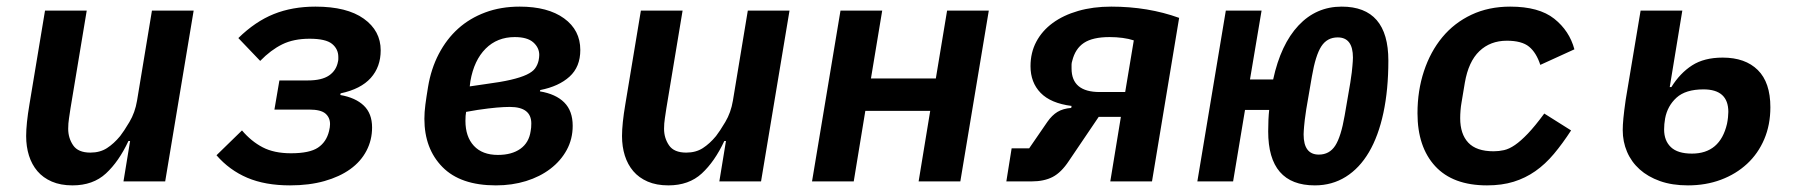

<svg xmlns="http://www.w3.org/2000/svg" viewBox="-20 -548 5440 580"><path d="M373 -122H368Q339 -60 300 -24Q261 12 199 12Q163 12 136.5 0.5Q110 -11 93 -31Q76 -51 67.5 -78Q59 -105 59 -137Q59 -174 69 -233L116 -516H242L193 -221Q191 -207 188.5 -191Q186 -175 186 -159Q186 -131 201 -109Q216 -87 253 -87Q282 -87 303 -100.5Q324 -114 343 -137Q354 -151 371 -179.5Q388 -208 394 -244L439 -516H565L479 0H353Z M856 12Q781 12 727 -11Q673 -34 634 -79L711 -154Q739 -121 773.5 -103Q808 -85 859 -85Q915 -85 940.5 -102Q966 -119 974 -152Q977 -164 977 -173Q977 -193 963 -205Q949 -217 914 -217H809L824 -305H910Q952 -305 974 -320Q996 -335 1001 -362Q1002 -366 1002 -369.5Q1002 -373 1002 -376Q1002 -400 983 -415.5Q964 -431 915 -431Q867 -431 832.5 -414Q798 -397 766 -364L700 -433Q751 -483 807 -505.5Q863 -528 933 -528Q1028 -528 1079 -491.5Q1130 -455 1130 -396Q1130 -346 1100 -312.5Q1070 -279 1009 -266L1008 -261Q1054 -253 1079 -229Q1104 -205 1104 -163Q1104 -125 1087 -92.5Q1070 -60 1038 -37Q1006 -14 960 -1Q914 12 856 12Z M1478 12Q1371 12 1316.5 -43.5Q1262 -99 1262 -189Q1262 -209 1265 -232Q1268 -255 1273 -285Q1282 -340 1305.5 -385Q1329 -430 1364 -461.5Q1399 -493 1446 -510.5Q1493 -528 1550 -528Q1635 -528 1684 -492.5Q1733 -457 1733 -397Q1733 -346 1700.5 -316.5Q1668 -287 1612 -276L1611 -272Q1659 -264 1684.5 -238.5Q1710 -213 1710 -168Q1710 -128 1692 -95Q1674 -62 1642.5 -38Q1611 -14 1569 -1Q1527 12 1478 12ZM1484 -80Q1526 -80 1552 -98.5Q1578 -117 1583 -152Q1584 -157 1584.5 -162.5Q1585 -168 1585 -175Q1585 -225 1520 -225Q1503 -225 1480 -223Q1457 -221 1423 -216L1388 -210Q1387 -205 1386.5 -198Q1386 -191 1386 -183Q1386 -135 1411.5 -107.5Q1437 -80 1484 -80ZM1447 -294Q1493 -300 1523 -307Q1553 -314 1571 -322.5Q1589 -331 1596.5 -341.5Q1604 -352 1607 -365Q1609 -375 1609 -382Q1609 -404 1591 -420Q1573 -436 1535 -436Q1482 -436 1447 -401Q1412 -366 1401 -303L1399 -287Z M2173 -122H2168Q2139 -60 2100 -24Q2061 12 1999 12Q1963 12 1936.5 0.5Q1910 -11 1893 -31Q1876 -51 1867.5 -78Q1859 -105 1859 -137Q1859 -174 1869 -233L1916 -516H2042L1993 -221Q1991 -207 1988.5 -191Q1986 -175 1986 -159Q1986 -131 2001 -109Q2016 -87 2053 -87Q2082 -87 2103 -100.5Q2124 -114 2143 -137Q2154 -151 2171 -179.5Q2188 -208 2194 -244L2239 -516H2365L2279 0H2153Z M2519 -516H2645L2611 -311H2807L2841 -516H2967L2881 0H2755L2790 -213H2594L2559 0H2433Z M3036 -100H3089L3144 -180Q3158 -200 3174.5 -210Q3191 -220 3216 -222L3217 -228Q3154 -236 3123.5 -267.5Q3093 -299 3093 -348Q3093 -389 3110.5 -422Q3128 -455 3160 -478.5Q3192 -502 3237 -515Q3282 -528 3337 -528Q3448 -528 3542 -494L3460 0H3334L3366 -195H3299L3209 -62Q3186 -27 3160 -13.5Q3134 0 3096 0H3020ZM3379 -270 3405 -426Q3390 -431 3371 -433.5Q3352 -436 3332 -436Q3281 -436 3254.5 -418.5Q3228 -401 3219 -364Q3217 -358 3217 -353Q3217 -348 3217 -341Q3217 -270 3302 -270Z M3952 12Q3811 12 3811 -151Q3811 -189 3814 -216H3741L3705 0H3597L3683 -516H3791L3756 -308H3826Q3849 -414 3902.5 -471Q3956 -528 4033 -528Q4174 -528 4174 -365Q4174 -277 4159 -207Q4144 -137 4115.5 -88.5Q4087 -40 4045.5 -14Q4004 12 3952 12ZM3964 -81Q3996 -81 4013.5 -108Q4031 -135 4042 -199L4059 -298Q4062 -317 4063.5 -329.5Q4065 -342 4065.5 -349.5Q4066 -357 4066.5 -362.5Q4067 -368 4067 -374Q4067 -435 4021 -435Q3989 -435 3971.5 -408Q3954 -381 3943 -317L3926 -218Q3923 -198 3921.5 -186Q3920 -174 3919.5 -166.5Q3919 -159 3918.5 -153.5Q3918 -148 3918 -142Q3918 -81 3964 -81Z M4472 12Q4369 12 4315.5 -46Q4262 -104 4262 -206Q4262 -274 4281.5 -333Q4301 -392 4337 -435.5Q4373 -479 4425 -503.5Q4477 -528 4542 -528Q4629 -528 4675 -491.5Q4721 -455 4736 -399L4633 -352Q4621 -389 4599 -407Q4577 -425 4532 -425Q4482 -425 4449 -393.5Q4416 -362 4405 -298L4395 -238Q4393 -227 4392 -214.5Q4391 -202 4391 -191Q4391 -143 4415.5 -117Q4440 -91 4492 -91Q4508 -91 4523.5 -94.5Q4539 -98 4556.5 -110Q4574 -122 4595.5 -144.5Q4617 -167 4645 -205L4726 -154Q4700 -114 4674 -83Q4648 -52 4618 -31Q4588 -10 4552.5 1Q4517 12 4472 12Z M5079 12Q5031 12 4994.5 -1Q4958 -14 4933 -36.5Q4908 -59 4895 -89.5Q4882 -120 4882 -155Q4882 -170 4884 -191Q4886 -212 4891 -247L4936 -516H5062L5024 -285H5029Q5055 -327 5091.5 -350.5Q5128 -374 5184 -374Q5252 -374 5290 -336.5Q5328 -299 5328 -224Q5328 -171 5309.5 -127.5Q5291 -84 5257.5 -53Q5224 -22 5178.5 -5Q5133 12 5079 12ZM5091 -84Q5176 -84 5197 -174Q5199 -184 5200 -193.5Q5201 -203 5201 -210Q5201 -278 5126 -278Q5072 -278 5044.5 -253Q5017 -228 5010 -190Q5007 -173 5007 -157Q5007 -123 5027.5 -103.5Q5048 -84 5091 -84Z"/></svg>

Font: IBM Plex Mono SemiBold
Style: Italic
Weight: 600
Italic angle: -9°
Monospace: yes
Designer: Mike Abbink, Paul van der Laan, Pieter van Rosmalen
Foundry: Bold Monday
Version: Version 2.3